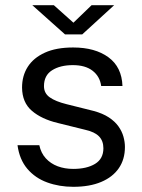

<svg xmlns="http://www.w3.org/2000/svg" viewBox="-20 -710 546 740"><path d="M262.5 10Q208.5 10 162.2 -6.8Q116 -23.5 85.5 -59.2Q55 -95 47.5 -150.5H131.5Q138 -120 156.5 -99.8Q175 -79.5 202.2 -69.2Q229.5 -59 262 -59Q314.5 -59 346.5 -78.5Q378.5 -98 378.5 -138.5Q378.5 -167 361.8 -184.2Q345 -201.5 309.5 -209.5L202.5 -236Q140 -251 102.8 -283Q65.5 -315 65 -372.5Q65 -418 87 -452.5Q109 -487 152.8 -507Q196.5 -527 262 -527Q346.5 -527 398 -489.2Q449.5 -451.5 452 -378.5H370Q365 -415.5 337 -437.2Q309 -459 261 -459Q212 -459 180.8 -439.2Q149.5 -419.5 149.5 -378Q149.5 -350.5 171.8 -334.8Q194 -319 236.5 -308.5L340.5 -282.5Q376 -273 399.5 -257.5Q423 -242 436.5 -223Q450 -204 455.8 -183.2Q461.5 -162.5 461.5 -143.5Q461.5 -96 438 -61.8Q414.5 -27.5 370 -8.8Q325.5 10 262.5 10ZM230.5 -577.5 104.5 -690H187.5L263 -622.5L333 -690H420L297 -577.5Z"/></svg>

Font: Public Sans Thin
Style: Regular
Weight: 400
Version: Version 2.001